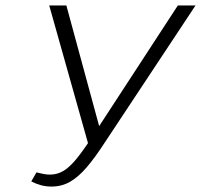

<svg xmlns="http://www.w3.org/2000/svg" viewBox="-20 -678 739 706"><path d="M169 8Q149 8 130.5 3Q112 -2 95 -11L114 -44Q130 -40 141.5 -38Q153 -36 164 -36Q191 -36 214 -50Q237 -64 262.5 -95.5Q288 -127 321 -178L634 -658H699L364 -152Q329 -98 298.5 -62.5Q268 -27 237.5 -9.5Q207 8 169 8ZM308 -136 161 -658H224L355 -176Z"/></svg>

Font: Ysabeau Infant Light
Style: Italic
Weight: 300
Italic angle: -12°
Designer: Christian Thalmann (Catharsis Fonts)
Version: Version 2.001;gftools[0.9.30]; featfreeze: ss01,ss02,lnum